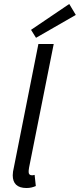

<svg xmlns="http://www.w3.org/2000/svg" viewBox="-20 -933 401 965"><path d="M113 12C132 12 146 8 160 2L154 -54C146 -52 144 -52 140 -52C130 -52 124 -58 124 -68C124 -74 124 -79 126 -90L250 -712H173L50 -93C46 -77 44 -63 44 -52C44 -11 66 12 113 12ZM161 -743 361 -858 328 -913 136 -783Z"/></svg>

Font: Source Sans Pro
Style: Italic
Weight: 400
Italic angle: -11°
Designer: Paul D. Hunt
Foundry: Adobe Systems Incorporated
Version: Version 3.006;hotconv 1.0.111;makeotfexe 2.5.65597